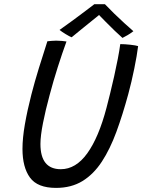

<svg xmlns="http://www.w3.org/2000/svg" viewBox="-20 -875 678 914"><path d="M247 19.5Q158.5 19.5 122.8 -29.5Q87 -78.5 87 -166Q87 -217.5 98.5 -283.5Q110 -349.5 129.5 -425.5Q145 -485.5 164.8 -549.8Q184.5 -614 205.5 -678.5Q215.5 -679.5 226.2 -680.5Q237 -681.5 247.5 -681.5Q262 -681.5 274.8 -680.2Q287.5 -679 296.5 -677.5Q276.5 -623 255 -555.5Q233.5 -488 216 -421.5Q197 -352 184.8 -290Q172.5 -228 172.5 -189.5Q172.5 -69.5 269.5 -69.5Q341 -69.5 395.5 -145.2Q450 -221 487 -362Q494.5 -390.5 504.2 -429.8Q514 -469 523.5 -512Q533 -555 540.8 -594.8Q548.5 -634.5 552.5 -665Q573.5 -665 600.5 -662Q627.5 -659 637.5 -655.5Q632 -611 619.2 -548.2Q606.5 -485.5 590.5 -426.5Q564 -329 534 -247.2Q504 -165.5 465 -105.8Q426 -46 372.8 -13.2Q319.5 19.5 247 19.5ZM479.5 -855Q498.5 -835 523 -811Q547.5 -787 572 -764.8Q596.5 -742.5 615 -726.5Q601.5 -716 587.8 -708Q574 -700 563 -694.5Q548.5 -707 526.5 -728.2Q504.5 -749.5 483.8 -770.5Q463 -791.5 451.5 -803.5Q440.5 -794.5 416.5 -775.2Q392.5 -756 366.2 -734.5Q340 -713 321 -697.5Q311.5 -701 292.2 -712.8Q273 -724.5 263.5 -732.5Q293 -753 327.8 -778.8Q362.5 -804.5 391 -826Q419.5 -847.5 429 -855Q437 -855 453.2 -855Q469.5 -855 479.5 -855Z"/></svg>

Font: Grandstander Light
Style: Italic
Weight: 300
Italic angle: -15°
Designer: Tyler Finck
Foundry: Etcetera Type Co
Version: Version 1.200; ttfautohint (v1.8.3)